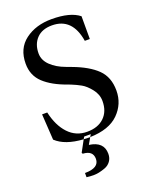

<svg xmlns="http://www.w3.org/2000/svg" viewBox="-170 -797 880 1117"><g transform="rotate(-20 270.5 -238.5)"><path d="M50 -205 60 -45Q115 7 228 14L236 0H277L268 15Q386 12 445 -46.5Q504 -105 504 -188Q504 -271 454 -320Q404 -369 307 -405L275 -417Q220 -437 186 -470Q152 -503 152 -545Q152 -602 185.5 -637Q219 -672 280 -672Q406 -672 430 -522H461V-663Q406 -707 291 -707Q193 -707 127 -657.5Q61 -608 61 -514Q61 -441 111 -394.5Q161 -348 250 -317L268 -310Q298 -298 325 -283Q352 -268 379.5 -233.5Q407 -199 407 -158Q407 -94 368.5 -57Q330 -20 263 -20Q194 -20 147.5 -69.5Q101 -119 82 -205ZM168 201Q256 201 256 145Q256 94 194 91L190 84L228 14Q238 15 257 15H268L245 55Q334 67 334 142Q334 169 320 188Q306 207 284 215Q262 223 244.5 226.5Q227 230 212 230Q189 230 168 227Z"/></g></svg>

Font: Heuristica
Style: Regular
Weight: 400
Version: Version 1.0.1 ; ttfautohint (v1.4.1)